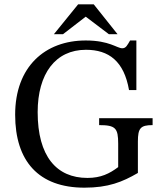

<svg xmlns="http://www.w3.org/2000/svg" viewBox="-20 -856 760 887"><path d="M370 11C480 11 545 -15 617 -57V-202C617 -264 629 -278 685 -278V-310H438V-278C514 -278 526 -264 526 -192V-84C486 -54 446 -34 384 -34C241 -34 154 -134 154 -338C154 -515 236 -626 377 -626C483 -626 553 -573 576 -440H610V-669H581C568 -647 562 -633 545 -633C520 -633 486 -669 376 -669C188 -669 50 -548 50 -326C50 -112 158 11 370 11ZM271 -698 376 -779 483 -698H523L413 -836H341L229 -698Z"/></svg>

Font: STIX Two Text
Style: Regular
Weight: 400
Designer: Ross Mills, John Hudson & Paul Hanslow, Tiro Typeworks Ltd; with prior portions MicroPress Inc., and Coen Hoffman.
Foundry: Tiro Typeworks Ltd
Version: Version 2.13 b171